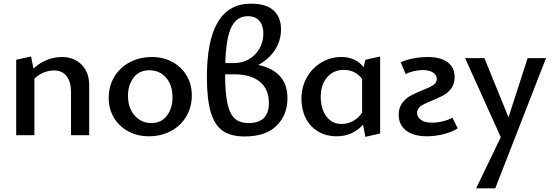

<svg xmlns="http://www.w3.org/2000/svg" viewBox="-20 -735 3005 1044"><path d="M465 -271V0H366V-236Q366 -290 342 -321Q318 -352 274 -352Q246 -352 217.5 -340.5Q189 -329 167 -307V0H68V-410L149 -428L162 -362Q195 -393 235 -409Q275 -425 317 -425Q382 -425 423.5 -383.5Q465 -342 465 -271Z M571 -203Q571 -267 601.5 -317.5Q632 -368 685.5 -396.5Q739 -425 806 -425Q868 -425 917.5 -398Q967 -371 995 -323.5Q1023 -276 1023 -217Q1023 -153 993 -102Q963 -51 909.5 -22.5Q856 6 789 6Q727 6 677 -21Q627 -48 599 -95.5Q571 -143 571 -203ZM918 -206Q918 -273 882.5 -313Q847 -353 792 -353Q737 -353 706.5 -313Q676 -273 676 -214Q676 -147 712.5 -106.5Q749 -66 803 -66Q858 -66 888 -106.5Q918 -147 918 -206Z M1543 -201Q1543 -111 1484.5 -52Q1426 7 1310 7Q1236 7 1192 -23Q1148 -53 1126.5 -123Q1105 -193 1105 -316Q1105 -715 1344 -715Q1428 -715 1468 -678Q1508 -641 1508 -576Q1508 -513 1474 -462Q1440 -411 1384 -382Q1543 -348 1543 -201ZM1205 -392H1252Q1296 -392 1332.5 -412.5Q1369 -433 1390.5 -470Q1412 -507 1412 -552Q1412 -596 1390.5 -621.5Q1369 -647 1327 -647Q1268 -647 1238.5 -588Q1209 -529 1205 -392ZM1442 -175Q1442 -251 1392.5 -291Q1343 -331 1253 -331H1204Q1204 -226 1217.5 -169Q1231 -112 1258 -89Q1285 -66 1332 -66Q1442 -66 1442 -175Z M2047 -428V-9L1967 9L1954 -57Q1897 6 1811 6Q1754 6 1710 -20Q1666 -46 1642.5 -92.5Q1619 -139 1619 -198Q1619 -261 1648 -313Q1677 -365 1727 -395Q1777 -425 1836 -425Q1913 -425 1957 -370L1967 -410ZM1949 -122V-305Q1931 -330 1905.5 -342.5Q1880 -355 1850 -355Q1793 -355 1758.5 -314.5Q1724 -274 1724 -208Q1724 -144 1754.5 -102.5Q1785 -61 1837 -61Q1868 -61 1897 -75.5Q1926 -90 1949 -122Z M2148 -111Q2148 -149 2166.5 -174Q2185 -199 2209.5 -213Q2234 -227 2276 -244Q2316 -259 2335.5 -272Q2355 -285 2355 -306Q2355 -326 2335.5 -340Q2316 -354 2279 -354Q2256 -354 2230 -348Q2204 -342 2186 -332L2159 -396Q2188 -410 2228.5 -417.5Q2269 -425 2305 -425Q2376 -425 2414 -396.5Q2452 -368 2452 -316Q2452 -280 2434.5 -255.5Q2417 -231 2392.5 -217.5Q2368 -204 2329 -188Q2288 -172 2268 -158Q2248 -144 2248 -121Q2248 -99 2268.5 -83.5Q2289 -68 2329 -68Q2357 -68 2388 -75.5Q2419 -83 2440 -95L2469 -37Q2440 -18 2394 -6Q2348 6 2301 6Q2229 6 2188.5 -25Q2148 -56 2148 -111Z M2949 -419 2673 289H2569L2703 11L2509 -419H2614L2745 -97L2849 -419Z"/></svg>

Font: Ysabeau Infant Semibold
Style: Regular
Weight: 600
Designer: Christian Thalmann (Catharsis Fonts)
Version: Version 0.003